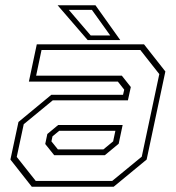

<svg xmlns="http://www.w3.org/2000/svg" viewBox="-20 -708 666 728"><path d="M100.5 0 19.5 -103 50 -245.5 174.5 -348.5H446.5L451 -368L427 -398.5H89.5L119.5 -540H526L607 -437L536 -103L411 0ZM185.5 -119.5 151.5 -162 159.5 -200 200.5 -234H445L430 -163L377.5 -119.5ZM115.5 -22H405.5L517.5 -114L584 -427L512 -518.5H137.5L117 -421H442L476 -378L465 -327.5H180L70 -237L43.5 -113ZM199.5 -141.5H372L409 -172L417.5 -212H204.5L179 -191L175 -172ZM436 -556H312.5L198.5 -688H342ZM398 -573.5 328.5 -670.5H241L324 -573.5Z"/></svg>

Font: Tourney ExtraLight
Style: Italic
Weight: 250
Italic angle: -12°
Version: Version 1.015